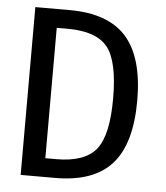

<svg xmlns="http://www.w3.org/2000/svg" viewBox="-47 -646 594 689"><g transform="rotate(5 250.0 -302.0)"><path d="M174.8 -67.4Q277.3 -67.4 318.4 -118.2Q359.4 -168.9 359.4 -301.8Q359.4 -436.5 318.8 -486.8Q278.3 -537.1 174.8 -537.1H135.7V-67.4ZM176.8 -604.5Q315.4 -604.5 380.9 -530.8Q446.3 -457 446.3 -301.8Q446.3 -146.5 380.9 -73.2Q315.4 0 176.8 0H52.7V-604.5Z"/></g></svg>

Font: BabelStone Marchen
Style: Regular
Weight: 400
Designer: Andrew West
Foundry: Andrew West
Version: Version 9.003 2021-11-11